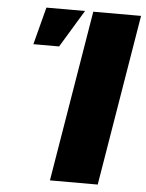

<svg xmlns="http://www.w3.org/2000/svg" viewBox="-52 -771 620 813"><g transform="rotate(5 257.5 -364.0)"><path d="M514.6 -727.5 394 0H190.9L311.5 -727.5ZM70.8 -568.4 112.3 -727.5H276.4L180.2 -568.4Z"/></g></svg>

Font: Inter Display Black
Style: Italic
Weight: 900
Italic angle: -9.39999°
Designer: Rasmus Andersson
Foundry: rsms
Version: Version 4.000;git-a52131595